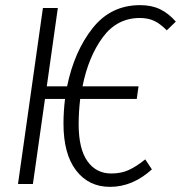

<svg xmlns="http://www.w3.org/2000/svg" viewBox="-20 -716 704 747"><path d="M301 -380H519L512 -331H292Q286 -280 286 -233Q286 -137 320 -89Q354 -41 413 -41Q452 -41 482 -55Q512 -69 545 -96L571 -57Q496 11 408 11Q325 11 276 -53Q227 -117 227 -235Q227 -282 233 -331H155L108 0H50L147 -685H205L162 -380H241Q269 -516 340 -606Q411 -696 525 -696Q570 -696 603 -680Q636 -664 664 -632L629 -598Q603 -624 579.5 -635Q556 -646 524 -646Q435 -646 379.5 -570.5Q324 -495 301 -380Z"/></svg>

Font: Fira Sans Extra Condensed Light
Style: Italic
Weight: 300
Width: 3
Italic angle: -8°
Designer: Carrois Corporate & Edenspiekermann AG
Foundry: Carrois Corporate GbR & Edenspiekermann AG
Version: Version 4.203